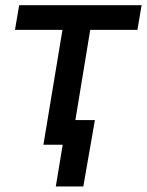

<svg xmlns="http://www.w3.org/2000/svg" viewBox="-20 -542 550 719"><path d="M142.6 0 213.9 -430.2H36.1L51.8 -522.5H510.3L494.6 -430.2H317.9L247.1 0ZM189 156.2 214.8 0H176.8L191.9 -92.3H335.4L292 156.2Z"/></svg>

Font: Inter 28pt Medium
Style: Italic
Weight: 500
Italic angle: -9.3988°
Designer: Rasmus Andersson
Foundry: rsms
Version: Version 4.001;git-66647c0bb